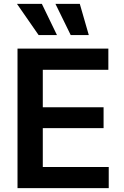

<svg xmlns="http://www.w3.org/2000/svg" viewBox="-20 -981 647 1001"><path d="M71.3 0V-727.5H544.9V-617.2H203.1V-421.9H520V-313H203.1V-110.4H546.9V0ZM181.2 -798.3 68.4 -960.9H198.2L276.9 -798.3ZM348.6 -798.3 269 -960.9H396L442.9 -798.3Z"/></svg>

Font: Inter Semi Bold
Style: Regular
Weight: 600
Designer: Rasmus Andersson
Foundry: rsms
Version: Version 4.000;git-e0f93cc